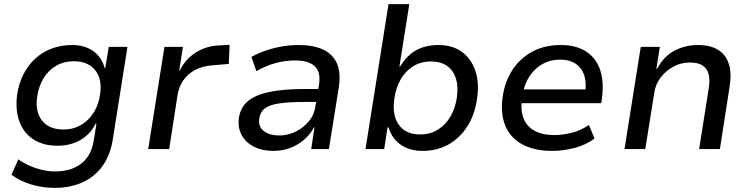

<svg xmlns="http://www.w3.org/2000/svg" viewBox="-20 -725 3649 934"><path d="M245 189Q186 189 129.5 171.5Q73 154 36 125L69 50Q94 68 123.5 81Q153 94 185 101.5Q217 109 247 109Q326 109 375 71Q424 33 436 -41L449 -123H445Q427 -87 398.5 -63Q370 -39 335 -27.5Q300 -16 261 -16Q190 -16 142.5 -47Q95 -78 74.5 -133.5Q54 -189 63 -262Q71 -318 93.5 -362.5Q116 -407 151 -439.5Q186 -472 232 -489Q278 -506 332 -506Q392 -506 434 -476Q476 -446 489 -394H492L509 -497H600L529 -48Q517 29 479 82Q441 135 381.5 162Q322 189 245 189ZM288 -95Q336 -95 374 -117Q412 -139 436.5 -178.5Q461 -218 467 -268Q478 -340 443 -383.5Q408 -427 339 -427Q291 -427 253 -405Q215 -383 191.5 -344Q168 -305 161 -255Q150 -183 184 -139Q218 -95 288 -95Z M701 0 780 -497H870L852 -382H855Q880 -435 930 -468Q980 -501 1044 -504L1097 -507L1093 -414L1010 -407Q963 -403 928 -384Q893 -365 872 -334.5Q851 -304 844 -265L803 0Z M1309 9Q1255 9 1215 -11.5Q1175 -32 1155.5 -68Q1136 -104 1142 -150Q1149 -202 1186 -233Q1223 -264 1292 -278Q1361 -292 1462 -292H1544L1534 -229H1460Q1389 -229 1341.5 -222.5Q1294 -216 1270 -199Q1246 -182 1241 -147Q1236 -108 1264 -87Q1292 -66 1338 -66Q1380 -66 1418 -84.5Q1456 -103 1482.5 -135Q1509 -167 1514 -207L1532 -314Q1541 -375 1511 -403Q1481 -431 1415 -431Q1370 -431 1323.5 -419Q1277 -407 1227 -379L1203 -448Q1237 -467 1275.5 -480Q1314 -493 1354 -499.5Q1394 -506 1434 -506Q1504 -506 1551.5 -484Q1599 -462 1619 -416.5Q1639 -371 1628 -299L1580 0H1494L1510 -106H1508Q1490 -72 1460 -46Q1430 -20 1392 -5.5Q1354 9 1309 9Z M2035 9Q1973 9 1930 -20.5Q1887 -50 1870 -105H1865L1849 0H1758L1870 -705H1971L1923 -401H1926Q1948 -437 1975.5 -460.5Q2003 -484 2037.5 -495Q2072 -506 2112 -506Q2181 -506 2226.5 -473Q2272 -440 2292 -381.5Q2312 -323 2301 -248Q2291 -171 2255.5 -113.5Q2220 -56 2164 -23.5Q2108 9 2035 9ZM2024 -71Q2073 -71 2110.5 -94.5Q2148 -118 2172 -159.5Q2196 -201 2203 -255Q2213 -333 2180 -379.5Q2147 -426 2076 -426Q2028 -426 1990.5 -403Q1953 -380 1929 -338.5Q1905 -297 1898 -242Q1887 -164 1920.5 -117.5Q1954 -71 2024 -71Z M2667 9Q2579 9 2521 -22.5Q2463 -54 2438.5 -112.5Q2414 -171 2425 -252Q2435 -326 2471.5 -383Q2508 -440 2568 -473Q2628 -506 2708 -506Q2784 -506 2832.5 -473.5Q2881 -441 2900 -383Q2919 -325 2908 -246L2905 -223H2497L2507 -290H2848L2826 -268Q2834 -320 2822.5 -357Q2811 -394 2781 -414.5Q2751 -435 2704 -435Q2657 -435 2619 -413.5Q2581 -392 2556.5 -355Q2532 -318 2524 -271L2520 -250Q2511 -192 2526 -151.5Q2541 -111 2579.5 -89.5Q2618 -68 2675 -68Q2716 -68 2760.5 -79Q2805 -90 2845 -117L2872 -51Q2829 -19 2773.5 -5Q2718 9 2667 9Z M3018 0 3097 -497H3190L3173 -391H3177Q3209 -451 3261 -478.5Q3313 -506 3375 -506Q3436 -506 3473.5 -482.5Q3511 -459 3525.5 -413.5Q3540 -368 3529 -302L3482 0H3381L3428 -297Q3434 -335 3427.5 -362.5Q3421 -390 3399 -405.5Q3377 -421 3336 -421Q3292 -421 3255 -400.5Q3218 -380 3193.5 -347.5Q3169 -315 3163 -275L3119 0Z"/></svg>

Font: Nunito Sans 7pt Medium
Style: Italic
Weight: 500
Italic angle: -9°
Designer: Vernon Adams
Foundry: Vernon Adams
Version: Version 3.101;gftools[0.9.27]